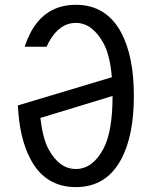

<svg xmlns="http://www.w3.org/2000/svg" viewBox="-20 -762 626 792"><path d="M81.5 -569.3Q92.8 -602.1 105.5 -626.5Q166.5 -742.2 293 -742.2Q418.9 -742.2 480.5 -626.5Q532.2 -528.8 532.2 -366.2Q532.2 -203.6 480.5 -106Q418.9 9.8 293 9.8Q166.5 9.8 105.5 -106Q60.1 -191.9 53.7 -327.1L441.4 -443.4Q433.6 -536.1 406.2 -585Q359.9 -667.5 293 -667.5Q223.6 -667.5 179.7 -585Q175.8 -577.6 172.4 -569.3ZM444.3 -366.2 146.5 -275.4Q156.7 -190.4 179.7 -147.5Q224.1 -64.9 293 -64.9Q361.8 -64.9 406.2 -147.5Q444.3 -218.3 444.3 -366.2Z"/></svg>

Font: Consola Mono
Style: Book
Weight: 400
Monospace: yes
Designer: Wojciech Kalinowski "wmk69" (wmk69@o2.pl)
Foundry: Wojciech Kalinowski "wmk69" (wmk69@o2.pl)
Version: Version 2.1.0